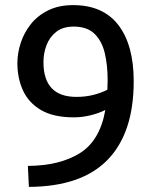

<svg xmlns="http://www.w3.org/2000/svg" viewBox="-20 -729 604 751"><path d="M93 2 89 -80Q214 -81 292.5 -130Q371 -179 392 -299Q367 -286 334 -278Q301 -270 269 -270Q189 -270 140.5 -298.5Q92 -327 70 -375Q48 -423 48 -482Q48 -521 61 -561Q74 -601 100.5 -634.5Q127 -668 168.5 -688.5Q210 -709 266 -709Q383 -709 443 -631Q503 -553 503 -411Q503 -209 401 -104Q299 1 93 2ZM279 -350Q315 -350 346 -358Q377 -366 400 -378Q400 -388 400.5 -397Q401 -406 401 -416Q401 -473 390 -520.5Q379 -568 350 -596.5Q321 -625 268 -625Q226 -625 200 -604.5Q174 -584 162 -552.5Q150 -521 150 -486Q150 -350 279 -350Z"/></svg>

Font: Ubuntu Sans Medium
Style: Regular
Weight: 500
Designer: Dalton Maag Ltd
Foundry: Dalton Maag Ltd
Version: Version 1.006; ttfautohint (v1.8.4.7-5d5b)